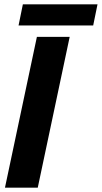

<svg xmlns="http://www.w3.org/2000/svg" viewBox="-20 -870 472 890"><path d="M86 -850H432L412 -752H66ZM151 -699H303L155 0H3Z"/></svg>

Font: Prompt Semibold
Style: Italic
Weight: 600
Italic angle: -12°
Designer: Katatrad Team
Foundry: CadsonDemak
Version: Version 1.000